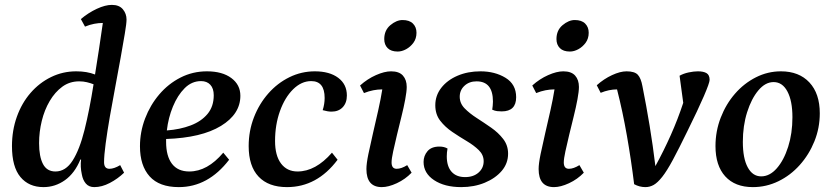

<svg xmlns="http://www.w3.org/2000/svg" viewBox="-20 -754 3404 786"><path d="M158 12Q98 12 63.5 -29.5Q29 -71 29 -156Q29 -220 49 -276Q69 -332 105 -373.5Q141 -415 189 -438.5Q237 -462 292 -462Q336 -462 369 -449Q377 -498 385 -551Q393 -604 401 -660H400Q384 -660 365.5 -656.5Q347 -653 328 -645L311 -676Q342 -702 376.5 -718Q411 -734 438 -734Q468 -734 483 -716Q498 -698 498 -674Q498 -658 491 -616.5Q484 -575 474 -518.5Q464 -462 452 -399Q440 -336 429.5 -275.5Q419 -215 412.5 -166Q406 -117 406 -90Q406 -63 428 -63Q447 -63 472 -78L488 -47Q462 -22 429.5 -5Q397 12 366 12Q344 12 331.5 -2.5Q319 -17 315 -40Q308 -72 312 -101H309Q286 -45 246 -16.5Q206 12 158 12ZM140 -168Q140 -113 156 -82.5Q172 -52 207 -52Q249 -52 277.5 -97Q306 -142 326 -222Q346 -302 363 -409Q350 -414 335.5 -417.5Q321 -421 304 -421Q265 -421 235 -399Q205 -377 183.5 -340.5Q162 -304 151 -259Q140 -214 140 -168Z M712 12Q632 12 592.5 -32Q553 -76 553 -155Q553 -214 574 -269Q595 -324 632 -367.5Q669 -411 719 -436.5Q769 -462 827 -462Q890 -462 927 -434.5Q964 -407 964 -362Q964 -287 884.5 -238.5Q805 -190 660 -185Q660 -179 660 -173Q660 -115 684 -83.5Q708 -52 755 -52Q829 -52 894 -129L918 -100Q832 12 712 12ZM803 -422Q765 -422 736 -393Q707 -364 688 -318Q669 -272 663 -220Q717 -224 760.5 -240.5Q804 -257 829.5 -287.5Q855 -318 855 -364Q855 -392 841 -407Q827 -422 803 -422Z M1155 12Q1079 12 1038.5 -31Q998 -74 998 -156Q998 -218 1019.5 -273.5Q1041 -329 1078.5 -371.5Q1116 -414 1165 -438Q1214 -462 1269 -462Q1329 -462 1364.5 -435.5Q1400 -409 1400 -363Q1400 -333 1383 -315Q1366 -297 1337 -297Q1322 -297 1301 -303Q1309 -328 1309 -353Q1309 -422 1254 -422Q1214 -422 1180 -388.5Q1146 -355 1126 -299Q1106 -243 1106 -177Q1106 -117 1130.5 -84.5Q1155 -52 1198 -52Q1272 -52 1339 -129L1362 -100Q1278 12 1155 12Z M1543 12Q1480 12 1480 -62Q1480 -84 1488 -123Q1496 -162 1507 -209Q1518 -256 1528.5 -303Q1539 -350 1545 -388H1543Q1527 -388 1508.5 -384.5Q1490 -381 1470 -373L1454 -404Q1484 -431 1519 -446.5Q1554 -462 1581 -462Q1614 -462 1629.5 -444.5Q1645 -427 1645 -398Q1645 -380 1639 -347.5Q1633 -315 1623.5 -277Q1614 -239 1605 -201.5Q1596 -164 1589.5 -134Q1583 -104 1583 -89Q1583 -63 1604 -63Q1623 -63 1647 -78L1665 -47Q1639 -20 1604.5 -4Q1570 12 1543 12ZM1608 -543Q1581 -543 1567 -557Q1553 -571 1553 -594Q1553 -630 1578 -651Q1603 -672 1628 -672Q1656 -672 1670.5 -657.5Q1685 -643 1685 -620Q1685 -596 1672.5 -579Q1660 -562 1642.5 -552.5Q1625 -543 1608 -543Z M1868 12Q1800 12 1757 -16.5Q1714 -45 1714 -91Q1714 -116 1730 -135Q1746 -154 1779 -154Q1798 -154 1812 -146Q1809 -130 1809 -114Q1809 -73 1828.5 -51Q1848 -29 1884 -29Q1918 -29 1939 -47.5Q1960 -66 1960 -94Q1960 -120 1940 -139.5Q1920 -159 1890.5 -176.5Q1861 -194 1831.5 -214Q1802 -234 1782 -260Q1762 -286 1762 -323Q1762 -363 1786.5 -394.5Q1811 -426 1853 -444Q1895 -462 1947 -462Q2006 -462 2049.5 -435.5Q2093 -409 2093 -356Q2093 -298 2034 -298Q2025 -298 2015.5 -299Q2006 -300 1995 -305Q1996 -312 1997 -320.5Q1998 -329 1998 -338Q1998 -421 1931 -421Q1901 -421 1881.5 -403Q1862 -385 1862 -358Q1862 -331 1882 -310.5Q1902 -290 1931.5 -271Q1961 -252 1990.5 -231.5Q2020 -211 2040 -185Q2060 -159 2060 -125Q2060 -85 2034 -54.5Q2008 -24 1964.5 -6Q1921 12 1868 12Z M2248 12Q2185 12 2185 -62Q2185 -84 2193 -123Q2201 -162 2212 -209Q2223 -256 2233.5 -303Q2244 -350 2250 -388H2248Q2232 -388 2213.5 -384.5Q2195 -381 2175 -373L2159 -404Q2189 -431 2224 -446.5Q2259 -462 2286 -462Q2319 -462 2334.5 -444.5Q2350 -427 2350 -398Q2350 -380 2344 -347.5Q2338 -315 2328.5 -277Q2319 -239 2310 -201.5Q2301 -164 2294.5 -134Q2288 -104 2288 -89Q2288 -63 2309 -63Q2328 -63 2352 -78L2370 -47Q2344 -20 2309.5 -4Q2275 12 2248 12ZM2313 -543Q2286 -543 2272 -557Q2258 -571 2258 -594Q2258 -630 2283 -651Q2308 -672 2333 -672Q2361 -672 2375.5 -657.5Q2390 -643 2390 -620Q2390 -596 2377.5 -579Q2365 -562 2347.5 -552.5Q2330 -543 2313 -543Z M2622 12Q2598 12 2576 0Q2564 -98 2546.5 -198Q2529 -298 2506 -388Q2473 -388 2439 -374L2423 -405Q2452 -431 2485.5 -446.5Q2519 -462 2545 -462Q2578 -462 2591 -448Q2604 -434 2610 -401Q2626 -321 2639.5 -239Q2653 -157 2663 -74Q2697 -136 2726 -201Q2755 -266 2777 -333L2762 -444Q2778 -453 2799 -457.5Q2820 -462 2837 -462Q2860 -462 2872.5 -454.5Q2885 -447 2885 -427Q2885 -415 2861.5 -360.5Q2838 -306 2794 -217Q2759 -145 2734.5 -99.5Q2710 -54 2691 -30Q2672 -6 2656 3Q2640 12 2622 12Z M3062 12Q2989 12 2949 -32Q2909 -76 2909 -156Q2909 -217 2930.5 -272.5Q2952 -328 2989 -370.5Q3026 -413 3074.5 -437.5Q3123 -462 3177 -462Q3251 -462 3293.5 -416.5Q3336 -371 3336 -290Q3336 -230 3314 -175.5Q3292 -121 3254 -78.5Q3216 -36 3166.5 -12Q3117 12 3062 12ZM3096 -32Q3131 -32 3160 -65Q3189 -98 3206.5 -153Q3224 -208 3224 -274Q3224 -341 3203.5 -379.5Q3183 -418 3147 -418Q3113 -418 3084.5 -384Q3056 -350 3038.5 -294.5Q3021 -239 3021 -173Q3021 -106 3041 -69Q3061 -32 3096 -32Z"/></svg>

Font: Petrona SemiBold
Style: Italic
Weight: 600
Italic angle: -9°
Designer: Ringo R. Seeber
Foundry: Ringo R. Seeber
Version: Version 2.001; ttfautohint (v1.8.3)